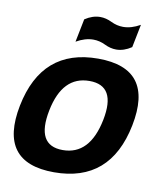

<svg xmlns="http://www.w3.org/2000/svg" viewBox="-80 -765 731 838"><g transform="rotate(10 285.5 -346.5)"><path d="M235.8 -97.7Q355.5 -97.7 387.7 -258.3Q418.9 -415 299.3 -415Q179.7 -415 148.4 -258.3Q116.2 -97.7 235.8 -97.7ZM18.6 -256.3Q70.8 -517.6 319.8 -517.6Q568.8 -517.6 516.6 -256.3Q464.4 4.4 215.3 4.4Q-32.7 4.4 18.6 -256.3ZM229.5 -675.8Q263.2 -698.2 297.4 -698.2Q322.8 -698.2 348.6 -685.5Q374.5 -672.9 401.9 -672.9Q438.5 -672.9 477.5 -695.3L457 -592.8Q423.3 -570.3 389.2 -570.3Q363.8 -570.3 337.9 -583Q312 -595.7 284.7 -595.7Q248 -595.7 209 -573.2Z"/></g></svg>

Font: Sansation
Style: Bold Italic
Weight: 700
Designer: Bernd Montag
Version: Version 1.301